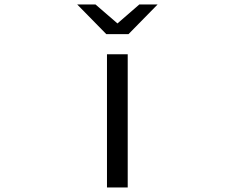

<svg xmlns="http://www.w3.org/2000/svg" viewBox="-20 -805 1040 850"><path d="M450.7 -653.8 321.8 -785.2H402.8L500 -701.2L596.7 -785.2H677.7L548.8 -653.8ZM453.6 -564.9H545.4V24.9H453.6Z"/></svg>

Font: BIZ UDGothic
Style: Regular
Weight: 400
Monospace: yes
Designer: TypeBank Co., Ltd.
Foundry: Morisawa Inc.
Version: Version 1.05